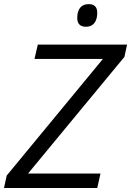

<svg xmlns="http://www.w3.org/2000/svg" viewBox="-35 -936 653 956"><path d="M-1.5 -62 477.5 -642.6H136.7L153.3 -713.9H597.7L584.5 -652.8L104.5 -71.8H465.3L449.2 0H-15.1ZM349.6 -846.7Q349.6 -879.9 364.3 -897.7Q378.9 -915.5 406.2 -915.5Q449.2 -915.5 449.2 -872.6Q449.2 -839.4 434.6 -821Q419.9 -802.7 393.6 -802.7Q349.6 -802.7 349.6 -846.7Z"/></svg>

Font: Viking Open Sans
Style: Italic
Weight: 400
Italic angle: -12°
Foundry: Ascender Corporation
Version: Version 2.000